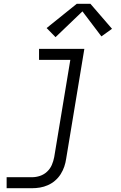

<svg xmlns="http://www.w3.org/2000/svg" viewBox="-20 -778 640 1013"><path d="M15 215V157H149Q170 157 191 150Q212 143 228.5 127.5Q245 112 253.5 92Q262 72 266 51L351 -462H186V-520H425L329 60Q326 81 319 101.5Q312 122 300 141Q288 160 270.5 175Q253 190 232.5 199Q212 208 191 211.5Q170 215 149 215ZM273 -582 226 -630 385 -758H457L571 -626L515 -586L415 -718Z"/></svg>

Font: Iosevka SS04 Light Extended
Style: Italic
Weight: 300
Width: 7
Italic angle: -9°
Monospace: yes
Designer: Belleve Invis
Foundry: Belleve Invis
Version: Version 19.0.0; ttfautohint (v1.8.4)